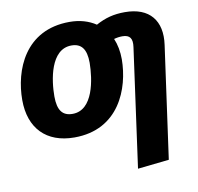

<svg xmlns="http://www.w3.org/2000/svg" viewBox="-84 -636 978 946"><g transform="rotate(-10 405.0 -162.5)"><path d="M601 -548C545 -548 503 -537 455 -511C419 -535 375 -548 324 -548C100 -548 28 -357 28 -209C28 -68 109 17 250 17C473 17 545 -176 546 -322C546 -361 539 -397 526 -427C540 -431 554 -433 568 -433C606 -433 619 -413 613 -371L531 223L688 206L766 -355C783 -474 724 -548 601 -548ZM261 -99C211 -99 187 -129 187 -199C187 -280 208 -432 313 -432C362 -432 387 -402 387 -332C386 -251 365 -99 261 -99Z"/></g></svg>

Font: Fira Sans
Style: Bold Italic
Weight: 700
Italic angle: -8°
Designer: bBox Type GmbH & Carrois Corporate GbR & Edenspiekermann AG
Foundry: bBox Type GmbH & Carrois Corporate GbR & Edenspiekermann AG
Version: Version 4.301;PS 004.301;hotconv 1.0.88;makeotf.lib2.5.64775